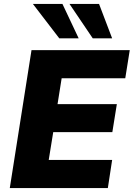

<svg xmlns="http://www.w3.org/2000/svg" viewBox="-20 -961 683 981"><path d="M30 0 141 -705H643L620 -561H295L274 -429H577L554 -286H252L229 -144H553L531 0ZM454 -765 335 -941H486L553 -765ZM283 -765 148 -941H299L382 -765Z"/></svg>

Font: Nunito Sans 11pt Black
Style: Italic
Weight: 900
Italic angle: -9°
Version: Version 3.101;gftools[0.9.27]